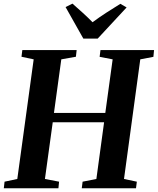

<svg xmlns="http://www.w3.org/2000/svg" viewBox="-30 -1012 848 1032"><path d="M-9.5 0 -5.5 -35.5 63 -50 151 -693 85.5 -707 90 -743H382L378 -707L299.5 -693L260 -405H536L575.5 -693L505.5 -706.5L510 -743H798L794.5 -706.5L724 -693L636.5 -50L705.5 -35.5L701 0H409.5L414 -35.5L488 -50L529.5 -355H253.5L211.5 -50L287.5 -35.5L284 0ZM418 -804.5 322.5 -974 359.5 -992.5Q387.5 -968 415 -943Q442.5 -918 467.5 -892.5Q502.5 -918.5 540.5 -943.2Q578.5 -968 617 -991.5L650.5 -972L495 -804.5Z"/></svg>

Font: Merriweather 72pt
Style: Bold Italic
Weight: 700
Italic angle: -7.8°
Version: Version 2.101